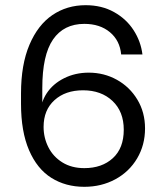

<svg xmlns="http://www.w3.org/2000/svg" viewBox="-20 -710 640 740"><path d="M61 -310V-350Q61 -461 93.5 -537.5Q126 -614 182 -652Q238 -690 310 -690Q372 -690 419.5 -663.5Q467 -637 495 -593.5Q523 -550 529 -500H447Q442 -554 403.5 -586Q365 -618 305 -618Q226 -618 184.5 -558Q143 -498 143 -370V-270H136Q136 -314 160 -350.5Q184 -387 227 -408.5Q270 -430 322 -430Q381 -430 430.5 -402.5Q480 -375 509.5 -326Q539 -277 539 -215Q539 -151 508.5 -99.5Q478 -48 424.5 -19Q371 10 305 10Q233 10 178 -24.5Q123 -59 92 -131Q61 -203 61 -310ZM457 -210Q457 -280 413.5 -321Q370 -362 300 -362Q232 -362 190 -324Q148 -286 148 -221Q148 -179 166.5 -142.5Q185 -106 220.5 -84Q256 -62 305 -62Q373 -62 415 -100.5Q457 -139 457 -210Z"/></svg>

Font: TASA Orbiter VF Text
Style: Regular
Weight: 400
Designer: Weizhong Zhang
Foundry: 本地遙控
Version: Version 1.001;Glyphs 3.2 (3192)